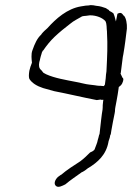

<svg xmlns="http://www.w3.org/2000/svg" viewBox="-20 -511 528 752"><path d="M107 -314C101 -299 104 -277 105 -267V-265C101 -255 97 -244 95 -234C93 -221 92 -210 95 -202C105 -186 124 -174 149 -166L192 -154C249 -143 302 -130 359 -119C363 -120 370 -120 373 -121H375L376 -120H385L384 -115C380 -84 385 -98 379 -65L376 -41C374 -23 372 -4 370 13C369 17 368 18 368 18C367 25 365 29 363 37C361 50 355 60 352 70C350 80 339 83 333 86C322 97 309 110 294 121C269 137 241 155 219 174H218L207 182C195 193 189 210 200 218C209 225 224 217 236 211C256 194 279 179 301 163H302C312 158 318 153 325 147H326C362 125 396 96 405 44V43C407 36 410 30 411 23V21C412 19 413 17 414 14L416 1C418 -13 426 -52 429 -67C432 -82 429 -76 432 -92L436 -113C441 -142 441 -139 445 -168V-170C452 -176 457 -177 462 -193V-194C464 -199 463 -204 461 -206H460L452 -223L453 -225L461 -288L463 -298C469 -332 473 -366 477 -399C478 -418 474 -440 466 -449H465C457 -460 453 -464 440 -457L434 -427L429 -446C428 -450 426 -454 424 -459C420 -462 414 -466 409 -468L408 -469L406 -472C402 -474 399 -476 395 -479C384 -483 372 -487 359 -488H358C349 -490 342 -491 335 -491C330 -490 324 -489 316 -489C310 -488 303 -487 297 -486C243 -477 199 -438 166 -401C158 -394 149 -386 142 -377V-376C126 -362 116 -340 107 -314ZM134 -268 136 -275 138 -284C139 -290 141 -294 142 -298C143 -304 145 -308 148 -313H149C162 -332 177 -351 194 -367C213 -385 234 -402 255 -418C269 -430 285 -437 300 -446L301 -447H303C303 -447 304 -448 307 -448C310 -448 311 -449 317 -449C321 -450 328 -450 332 -451H333C358 -451 382 -441 393 -428C399 -416 397 -401 399 -387V-384C402 -333 400 -292 397 -233V-232C395 -223 395 -214 394 -204C393 -196 392 -188 391 -181V-180L387 -174H384C380 -174 376 -175 374 -175H368C363 -175 358 -176 352 -177C337 -179 321 -180 306 -184L278 -190C237 -198 194 -205 161 -220L150 -226L142 -236C133 -243 131 -253 134 -268ZM253 -413H254ZM377 -45Z"/></svg>

Font: Scribbler
Style: LtIta
Weight: 300
Designer: Mew Too
Foundry: Cannot Into Space Fonts
Version: Version 1.001